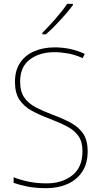

<svg xmlns="http://www.w3.org/2000/svg" viewBox="-20 -971 527 1001"><path d="M437 -182Q437 -118 408.5 -75.5Q380 -33 331.5 -11.5Q283 10 221 10Q167 10 125.5 2Q84 -6 51 -18V-47Q86 -33 129 -24Q172 -15 223 -15Q304 -15 357 -57Q410 -99 410 -182Q410 -231 389.5 -261Q369 -291 330 -311.5Q291 -332 236 -353Q185 -372 145 -394Q105 -416 81.5 -451Q58 -486 58 -544Q58 -604 85 -644Q112 -684 159 -704Q206 -724 265 -724Q349 -724 422 -690L411 -668Q371 -686 333.5 -692.5Q296 -699 263 -699Q187 -699 136 -661Q85 -623 85 -546Q85 -493 107 -462Q129 -431 166.5 -411.5Q204 -392 249 -375Q306 -354 348 -331.5Q390 -309 413.5 -274.5Q437 -240 437 -182ZM360 -944Q334 -909 294.5 -866Q255 -823 219 -792H201V-800Q235 -834 271 -875Q307 -916 330 -951H360Z"/></svg>

Font: Noto Sans Lao Looped SemiCondensed Thin
Style: Regular
Weight: 100
Width: 4
Designer: Mark Frömberg, Ben Mitchell
Foundry: The Fontpad Ltd
Version: Version 1.002; ttfautohint (v1.8.4.7-5d5b)